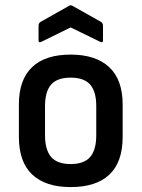

<svg xmlns="http://www.w3.org/2000/svg" viewBox="-20 -712 547 742"><path d="M253 11Q156 11 104.5 -37.5Q53 -86 53 -183V-308Q53 -404 104 -452.5Q155 -501 253 -501Q350 -501 402 -452.5Q454 -404 454 -308V-183Q454 -86 403 -37.5Q352 11 253 11ZM253 -78Q305 -78 328.5 -105.5Q352 -133 352 -189V-302Q352 -358 328.5 -385Q305 -412 253 -412Q201 -412 177.5 -385Q154 -358 154 -302V-189Q154 -133 177.5 -105.5Q201 -78 253 -78ZM141 -551Q129 -545 129 -555V-613Q129 -622 136 -627L246 -689Q253 -694 261 -689L371 -627Q378 -622 378 -613V-555Q378 -545 366 -551L253 -606Z"/></svg>

Font: Sofia Sans Extra Cond
Style: Bold
Weight: 700
Width: 1
Designer: Botio Nikoltchev, Ani Petrova
Foundry: lettersoup
Version: Version 4.100; ttfautohint (v1.8.3)